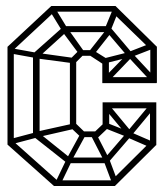

<svg xmlns="http://www.w3.org/2000/svg" viewBox="-20 -620 548 640"><path d="M363 0 346 -13 485 -151 501 -137ZM160 0 5 -138 20 -153 175 -15ZM22 -140 16 -157 99 -179 105 -162ZM160 0V-19H363V0ZM182 -6 166 -15 203 -92 219 -83ZM5 -138V-464H26V-138ZM204 -76 90 -166 105 -181 217 -91ZM103 -162 97 -180 228 -209 234 -192ZM204 -76V-95H339V-76ZM217 -81 203 -92 251 -180 265 -169ZM90 -166V-440H112V-166ZM353 -11 323 -91 340 -101 370 -21ZM246 -166 211 -199 227 -214 261 -181ZM245 -163V-182H301V-163ZM97 -427 14 -442 20 -459 103 -444ZM327 -83 285 -165 300 -176 342 -94ZM213 -199V-422H234V-199ZM339 -76 324 -87 399 -174 414 -163ZM305 -160 290 -175 331 -214 346 -199ZM225 -409 97 -426 103 -444 232 -426ZM322 -201V-279H344V-201ZM20 -449 5 -464 151 -600 166 -585ZM322 -259V-279H501V-259ZM106 -427 91 -442 191 -531 204 -516ZM402 -164 321 -196 327 -214 408 -182ZM408 -163 330 -257 344 -270 422 -176ZM414 -163 400 -176 478 -270 492 -257ZM480 -129 404 -162 410 -182 486 -149ZM228 -407 213 -422 244 -453 259 -438ZM480 -136V-279H501V-136ZM247 -435 183 -521 200 -533 262 -446ZM321 -343V-420H343V-343ZM244 -434V-453H290V-434ZM190 -512 144 -587 163 -594 205 -525ZM327 -404 275 -438 290 -453 343 -420ZM322 -343V-363H502V-343ZM345 -352 329 -363 404 -440 420 -430ZM189 -513V-533H345V-513ZM294 -439 278 -450 337 -525 353 -514ZM331 -409 325 -425 412 -447 418 -431ZM151 -581V-600H365V-581ZM482 -350 403 -435 418 -446 497 -361ZM402 -436 338 -511 347 -530 418 -446ZM346 -511 328 -521 358 -594 376 -586ZM416 -429 409 -447 476 -473 483 -455ZM481 -344V-465H503V-344ZM488 -449 349 -584 365 -600 503 -464Z"/></svg>

Font: Octagon Variable
Style: Regular
Weight: 400
Designer: Alexander Royter, Emma Schmalisch, Felix Willnauer, Friederike Temme, Greta Wachholz, Jason Tsiakas, Julia Baskal, Julia
Foundry: Type Design @ HAW Hamburg
Version: Version 1.000